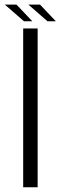

<svg xmlns="http://www.w3.org/2000/svg" viewBox="-24 -796 278 816"><path d="M74.5 0H136V-675H74.5ZM178 -705.5H213.5L146 -776.5H96.5ZM78 -705.5H113.5L46 -776.5H-3.5Z"/></svg>

Font: Anybody Light
Style: Regular
Weight: 300
Designer: Tyler Finck
Foundry: Etcetera Type Company
Version: Version 1.111; ttfautohint (v1.8.4)